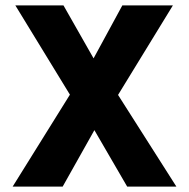

<svg xmlns="http://www.w3.org/2000/svg" viewBox="-20 -694 703 714"><path d="M213 0H27L240 -342L37 -674H216L328 -477L435 -674H623L419 -341L636 0H453L331 -210Z"/></svg>

Font: Hind Mysuru
Style: Bold
Weight: 700
Designer: Manushi Parikh, Hitesh Malaviya
Foundry: Indian Type Foundry
Version: Version 0.703;PS 1.0;hotconv 1.0.86;makeotf.lib2.5.63406